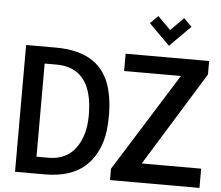

<svg xmlns="http://www.w3.org/2000/svg" viewBox="-62 -1045 1282 1116"><g transform="rotate(5 579.0 -487.5)"><path d="M1014.2 -928.7 893.1 -807.6 771.5 -929.2 817.4 -974.1 892.1 -899.4 967.8 -975.1ZM620.1 0V-66.4L978 -638.7H646.5V-739.7H1133.8V-661.1L795.4 -112.3H1142.1V0ZM182.6 -98.1H252.9Q355 -98.1 410.2 -171.9Q464.4 -245.1 464.4 -364.7Q464.4 -592.8 318.4 -633.3Q288.6 -641.6 252.9 -641.6H182.6ZM65.9 0V-739.7H240.2Q507.8 -739.7 563.5 -524.4Q581.1 -455.6 581.1 -379.4Q581.1 -303.2 570.6 -251Q560.1 -198.7 534.7 -151.9Q509.3 -105 471.2 -71.8Q387.7 0 240.2 0Z"/></g></svg>

Font: News Cycle
Style: Bold
Weight: 700
Version: Version 0.5.1